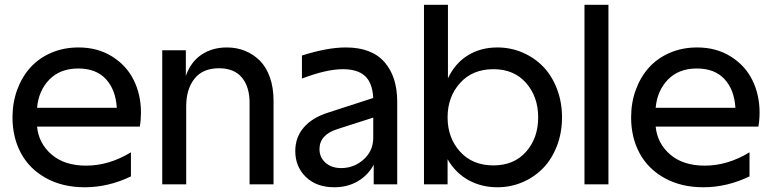

<svg xmlns="http://www.w3.org/2000/svg" viewBox="-20 -770 3225 802"><path d="M334 12.2Q241.2 12.2 172.1 -26.1Q103 -64.5 67.6 -130.1Q32.2 -195.8 32.2 -279.8Q32.2 -341.8 52 -395.5Q71.8 -449.2 107.2 -488.3Q142.6 -527.3 194.3 -549.6Q246.1 -571.8 308.1 -571.8Q388.2 -571.8 448.5 -533.9Q508.8 -496.1 538.8 -435.1Q568.8 -374 568.8 -299.8Q568.8 -269.5 564 -241.2H134.8Q141.6 -170.9 195.6 -124.5Q249.5 -78.1 339.8 -78.1Q435.5 -78.1 526.9 -133.8V-33.2Q432.6 12.2 334 12.2ZM134.8 -319.8H467.8Q463.4 -395 422.4 -439.5Q381.3 -483.9 307.1 -483.9Q231 -483.9 186 -437.5Q141.1 -391.1 134.8 -319.8Z M657.7 -560.1H756.3V-453.1Q776.9 -511.7 821.8 -541.7Q866.7 -571.8 927.7 -571.8Q968.3 -571.8 1002.9 -557.9Q1037.6 -543.9 1064.7 -517.3Q1091.8 -490.7 1107.2 -447.5Q1122.6 -404.3 1122.6 -349.1V0H1022.5V-340.8Q1022.5 -407.7 990.2 -446.3Q958 -484.9 894.5 -484.9Q827.1 -484.9 792.5 -441.4Q757.8 -397.9 757.8 -326.2V0H657.7Z M1213.4 -139.2Q1213.4 -196.3 1248.8 -237.5Q1284.2 -278.8 1351.1 -299.8L1539.1 -360.8Q1535.6 -424.3 1504.6 -452.6Q1473.6 -481 1412.1 -481Q1344.2 -481 1241.2 -441.9V-538.1Q1347.2 -571.8 1424.3 -571.8Q1532.2 -571.8 1585.7 -511Q1639.2 -450.2 1639.2 -345.2V0H1541V-82Q1517.6 -38.1 1474.6 -12.9Q1431.6 12.2 1376.5 12.2Q1301.8 12.2 1257.6 -30.8Q1213.4 -73.7 1213.4 -139.2ZM1314.5 -147Q1314.5 -112.8 1339.6 -90.3Q1364.7 -67.9 1405.3 -67.9Q1458.5 -67.9 1498.8 -103.8Q1539.1 -139.6 1539.1 -194.8V-278.8L1390.1 -231Q1314.5 -207.5 1314.5 -147Z M2041 -79.1Q2127.4 -79.1 2177.7 -136.5Q2228 -193.8 2228 -279.8Q2228 -365.7 2177.7 -423.3Q2127.4 -481 2041 -481Q1953.6 -481 1901.6 -423.1Q1849.6 -365.2 1849.6 -279.8Q1849.6 -194.3 1901.6 -136.7Q1953.6 -79.1 2041 -79.1ZM1751 0V-750H1851.1V-442.9Q1880.9 -505.9 1934.3 -538.8Q1987.8 -571.8 2057.6 -571.8Q2113.3 -571.8 2162.8 -550.5Q2212.4 -529.3 2248.8 -491.7Q2285.2 -454.1 2306.4 -398.9Q2327.6 -343.8 2327.6 -279.8Q2327.6 -215.8 2306.4 -160.6Q2285.2 -105.5 2248.8 -67.9Q2212.4 -30.3 2162.8 -9Q2113.3 12.2 2057.6 12.2Q1990.7 12.2 1936.5 -17.8Q1882.3 -47.9 1849.6 -105V0Z M2421.4 0V-750H2521.5V0Z M2918 12.2Q2825.2 12.2 2756.1 -26.1Q2687 -64.5 2651.6 -130.1Q2616.2 -195.8 2616.2 -279.8Q2616.2 -341.8 2636 -395.5Q2655.8 -449.2 2691.2 -488.3Q2726.6 -527.3 2778.3 -549.6Q2830.1 -571.8 2892.1 -571.8Q2972.2 -571.8 3032.5 -533.9Q3092.8 -496.1 3122.8 -435.1Q3152.8 -374 3152.8 -299.8Q3152.8 -269.5 3147.9 -241.2H2718.8Q2725.6 -170.9 2779.5 -124.5Q2833.5 -78.1 2923.8 -78.1Q3019.5 -78.1 3110.8 -133.8V-33.2Q3016.6 12.2 2918 12.2ZM2718.8 -319.8H3051.8Q3047.4 -395 3006.3 -439.5Q2965.3 -483.9 2891.1 -483.9Q2814.9 -483.9 2770 -437.5Q2725.1 -391.1 2718.8 -319.8Z"/></svg>

Font: TASA Explorer Medium
Style: Regular
Weight: 500
Designer: Weizhong Zhang
Foundry: Local Remote
Version: Version 1.000;Glyphs 3.1.2 (3151)